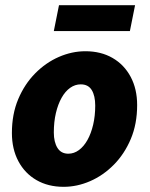

<svg xmlns="http://www.w3.org/2000/svg" viewBox="-20 -710 578 742"><path d="M226 12Q166 12 121 -14Q76 -40 51 -87Q26 -134 26 -196Q26 -269 50.5 -327Q75 -385 116 -426.5Q157 -468 207.5 -490Q258 -512 310 -512Q370 -512 415 -486Q460 -460 485 -413Q510 -366 510 -304Q510 -231 485.5 -173Q461 -115 420 -73.5Q379 -32 328.5 -10Q278 12 226 12ZM244 -116Q266 -116 285 -130Q304 -144 318 -169Q332 -194 340 -228Q348 -262 348 -302Q348 -340 334.5 -362Q321 -384 292 -384Q270 -384 251 -370.5Q232 -357 218 -332Q204 -307 196 -273Q188 -239 188 -198Q188 -161 202 -138.5Q216 -116 244 -116ZM188 -590 208 -690H502L482 -590Z"/></svg>

Font: Source Sans 3 Black
Style: Italic
Weight: 900
Italic angle: -11°
Designer: Paul D. Hunt
Foundry: Adobe
Version: Version 3.052;hotconv 1.1.0;makeotfexe 2.6.0